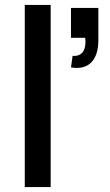

<svg xmlns="http://www.w3.org/2000/svg" viewBox="-20 -755 442 775"><path d="M80 0H184.5V-735H80ZM266.5 -483C338.5 -470 377 -514 377 -592.5V-723H266.5V-602.5H324C329 -560 316.5 -526 273 -529.5Z"/></svg>

Font: Eudonet SemiBold
Style: Regular
Weight: 600
Designer: Mikhail Sharanda
Foundry: Mikhail Sharanda
Version: Version 4.503;Glyphs 3.1.2 (3151)